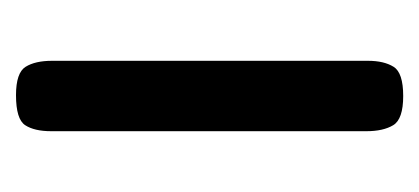

<svg xmlns="http://www.w3.org/2000/svg" viewBox="-162 -352 524 240"><g transform="rotate(90 100.0 -232.0)"><path d="M99 10Q71 10 63.5 -2Q56 -14 56 -35V-430Q56 -450 63.5 -462Q71 -474 100 -474Q129 -474 136.5 -461.5Q144 -449 144 -428V-34Q144 -13 136.5 -1.5Q129 10 99 10Z"/></g></svg>

Font: Fredoka
Style: Regular
Weight: 400
Designer: Ben Nathan
Foundry: Milena B. Brandão, Ben Nathan
Version: Version 2.001